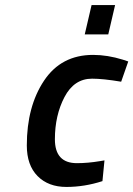

<svg xmlns="http://www.w3.org/2000/svg" viewBox="-20 -728 527 759"><path d="M348 -511Q405 -511 466 -492L487 -485L459 -405Q387 -417 344 -417Q273 -417 235 -344.5Q197 -272 197 -177.5Q197 -83 284 -83Q327 -83 375 -91L393 -94L385 -12Q314 11 242.5 11Q171 11 128.5 -32Q86 -75 86 -153Q86 -307 154 -409Q222 -511 348 -511ZM315 -592 342 -708H435L408 -592Z"/></svg>

Font: Titillium Web
Style: SemiBold Italic
Weight: 600
Italic angle: -13°
Version: Version 1.001;PS 57.000;hotconv 1.0.70;makeotf.lib2.5.55311